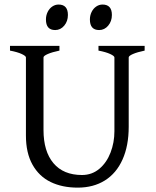

<svg xmlns="http://www.w3.org/2000/svg" viewBox="-20 -819 694 853"><path d="M551.8 -255.9Q551.8 -171.4 524.4 -110.4Q497.1 -49.3 446 -17.3Q395 14.6 325.2 14.6Q256.3 14.6 204.8 -10.5Q153.3 -35.6 124.3 -87.6Q95.2 -139.6 95.2 -216.8V-564Q95.2 -570.3 76.4 -579.1Q57.6 -587.9 24.4 -594.2V-615.2H244.1V-594.2Q211.4 -587.4 192.4 -579.1Q173.3 -570.8 173.3 -564V-241.2Q173.3 -146.5 217.5 -94Q261.7 -41.5 344.2 -41.5Q388.7 -41.5 421.4 -69.1Q454.1 -96.7 471.2 -141.4Q488.3 -186 488.3 -235.8V-564Q488.3 -570.3 469.5 -579.1Q450.7 -587.9 417.5 -594.2V-615.2H622.6V-594.2Q589.8 -587.4 570.8 -579.1Q551.8 -570.8 551.8 -564ZM184.1 -732.4Q184.1 -750.5 191.7 -765.9Q199.2 -781.2 212.2 -790Q225.1 -798.8 240.2 -798.8Q281.7 -798.8 281.7 -752.4Q281.7 -724.6 265.4 -705.1Q249 -685.5 225.1 -685.5Q184.1 -685.5 184.1 -732.4ZM379.4 -732.4Q379.4 -750.5 387 -765.9Q394.5 -781.2 407.5 -790Q420.4 -798.8 435.5 -798.8Q477.1 -798.8 477.1 -752.4Q477.1 -724.6 460.7 -705.1Q444.3 -685.5 420.4 -685.5Q379.4 -685.5 379.4 -732.4Z"/></svg>

Font: David Libre
Style: Regular
Weight: 400
Version: Version 1.000